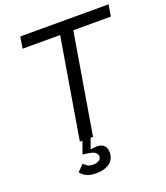

<svg xmlns="http://www.w3.org/2000/svg" viewBox="-161 -807 971 1124"><g transform="rotate(-20 324.5 -245.5)"><path d="M244 207Q205 207 181.5 194.5Q158 182 148 166L188 126Q196 137 209 145Q222 153 244 153Q266 153 280 144.5Q294 136 294 119Q294 108 283 96.5Q272 85 234 80L205 76L232 0H216L321 -626H87L99 -698H649L637 -626H403L298 0H283L261 61L263 64Q274 62 284 61Q294 60 300 60Q328 60 343.5 75Q359 90 359 119Q359 142 349.5 159Q340 176 324.5 186.5Q309 197 288 202Q267 207 244 207Z"/></g></svg>

Font: IBM Plex Mono
Style: Italic
Weight: 400
Italic angle: -9°
Monospace: yes
Designer: Mike Abbink, Paul van der Laan, Pieter van Rosmalen
Foundry: Bold Monday
Version: Version 2.3